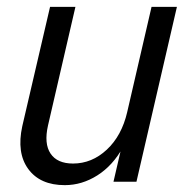

<svg xmlns="http://www.w3.org/2000/svg" viewBox="-20 -530 549 560"><path d="M169 10Q97 10 62.5 -37Q28 -84 45 -162L126 -510H200L120 -164Q108 -111 127.5 -82Q147 -53 193 -53Q248 -53 291.5 -93.5Q335 -134 351 -203L339 -101Q309 -47 264 -18.5Q219 10 169 10ZM311 0 336 -108H329L422 -510H496L378 0Z"/></svg>

Font: Instrument Sans SemiCondensed
Style: Italic
Weight: 400
Width: 4
Italic angle: -13°
Designer: Rodrigo Fuenzalida
Foundry: fragTYPE
Version: Version 1.000;gftools[0.9.28]